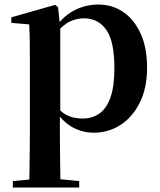

<svg xmlns="http://www.w3.org/2000/svg" viewBox="-20 -572 711 851"><path d="M36.9 259.3V230.8L146 220.1H225.4L331.1 230.8V259.3ZM109.4 259.3Q110.4 217.3 110.9 174.2Q111.4 131 111.9 89.9Q112.4 48.8 112.4 13.8V-308.7Q112.4 -358.5 111.9 -393Q111.4 -427.5 109.4 -463.8L30.2 -470.7V-495.2L224.2 -550.4L237.2 -540.9L245.8 -460.8L247.1 -455V-75.6L245.4 -63V13Q245.4 47.8 245.9 89.3Q246.4 130.8 246.9 174Q247.4 217.3 248.4 259.3ZM395.1 16.2Q347 16.2 303.7 -6.7Q260.4 -29.6 224.3 -82.3H212.1L230.6 -97.8Q258.5 -67.8 285.5 -57.3Q312.6 -46.7 347.1 -46.7Q387.7 -46.7 419.3 -67.9Q450.8 -89.1 468.9 -138.2Q487 -187.4 487 -270.1Q487 -389.4 450.9 -440.1Q414.8 -490.8 352.6 -490.8Q321.3 -490.8 291.4 -477.5Q261.5 -464.2 224 -421.1L209.1 -437.5H217.5Q255.3 -497.6 306.7 -524.8Q358.1 -551.9 415.6 -551.9Q477.4 -551.9 525.9 -519.1Q574.5 -486.2 603.2 -423.5Q631.9 -360.9 631.9 -271.4Q631.9 -182.3 600 -117.9Q568.1 -53.5 514.7 -18.6Q461.3 16.2 395.1 16.2Z"/></svg>

Font: Source Han Serif JP VF
Style: Regular
Weight: 250
Designer: Ryoko NISHIZUKA 西塚涼子 (kana & ideographs); Frank Grießhammer (Latin, Greek & Cyrillic); Wenlong ZHANG 张文龙 (bopomofo); San
Foundry: Adobe
Version: Version 2.001;hotconv 1.1.0;makeotfexe 2.6.0